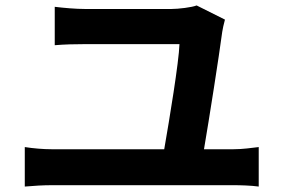

<svg xmlns="http://www.w3.org/2000/svg" viewBox="-20 -721 1040 705"><path d="M71 -181V-36C105 -39 140 -41 170 -41H837C860 -41 902 -40 930 -36V-181C904 -178 872 -173 837 -173H729C748 -284 784 -513 796 -604C797 -612 802 -635 806 -649L702 -701C685 -694 635 -688 609 -688C548 -688 357 -688 293 -688C259 -688 213 -692 181 -696V-555C217 -558 254 -559 294 -559C357 -559 562 -559 639 -559C637 -494 602 -282 583 -173H170C139 -173 103 -176 71 -181Z"/></svg>

Font: Noto Sans JP
Style: Bold
Weight: 700
Designer: Ryoko NISHIZUKA 西塚涼子 (kana, bopomofo & ideographs); Paul D. Hunt (Latin, Greek & Cyrillic); Sandoll Communications 산돌커뮤니
Foundry: Adobe
Version: Version 2.004;hotconv 1.0.118;makeotfexe 2.5.65603